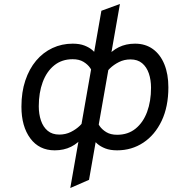

<svg xmlns="http://www.w3.org/2000/svg" viewBox="-20 -742 864 963"><path d="M567.5 12Q532.5 12 508.2 2.5Q484 -7 468.5 -20.5Q453 -34 444.5 -46L462.5 -142Q467.5 -127.5 479.8 -109.8Q492 -92 513.5 -79Q535 -66 567.5 -66Q622 -66 660 -96.8Q698 -127.5 717.8 -180.8Q737.5 -234 737.5 -302Q737.5 -341.5 726.5 -373.8Q715.5 -406 692.8 -425Q670 -444 634.5 -444Q603 -444 576.8 -430.8Q550.5 -417.5 531.5 -399.2Q512.5 -381 503.5 -366L515.5 -455Q539.5 -487.5 575.8 -505.2Q612 -523 657.5 -523Q709.5 -523 747 -495.8Q784.5 -468.5 804.5 -419.2Q824.5 -370 824.5 -304Q824.5 -207 790.8 -136Q757 -65 698.8 -26.5Q640.5 12 567.5 12ZM254.5 12Q176.5 12 132 -48Q87.5 -108 87.5 -207Q87.5 -280 107 -338.2Q126.5 -396.5 161.2 -437.8Q196 -479 243 -501Q290 -523 344.5 -523Q379.5 -523 403.8 -513.5Q428 -504 443.5 -490.5Q459 -477 467.5 -465L449.5 -369Q444.5 -383.5 432.2 -401.2Q420 -419 398.5 -432Q377 -445 344.5 -445Q290 -445 252 -414.2Q214 -383.5 194.2 -330.2Q174.5 -277 174.5 -209Q174.5 -169.5 185.5 -137.2Q196.5 -105 219.2 -86Q242 -67 277.5 -67Q309 -67 335.5 -80.2Q362 -93.5 380.8 -111.8Q399.5 -130 408.5 -145L396.5 -56Q372.5 -24 336.5 -6Q300.5 12 254.5 12ZM332.5 201 488.5 -688 581.5 -722 426.5 160Z"/></svg>

Font: Overpass
Style: Italic
Weight: 400
Italic angle: -10°
Designer: Delve Withrington, Dave Bailey, Thomas Jockin
Foundry: Delve Fonts LLC
Version: Version 4.000